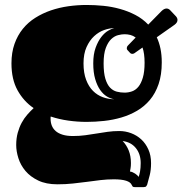

<svg xmlns="http://www.w3.org/2000/svg" viewBox="-20 -537 731 769"><path d="M327.1 -48.8Q290 -48.8 253.4 -54Q216.8 -59.1 183.1 -70.3Q182.6 -67.9 182.6 -65.7Q182.6 -63.5 182.6 -61Q182.6 -46.4 187.5 -33.9Q192.4 -21.5 202.9 -12.2Q213.4 -2.9 230.5 2.4Q247.6 7.8 272 7.8Q298.8 7.8 321.8 4.6Q344.7 1.5 366.7 -2.2Q388.7 -5.9 410.9 -9Q433.1 -12.2 458 -12.2Q481.9 -12.2 504.9 -3.7Q527.8 4.9 545.7 21.2Q563.5 37.6 574.2 61.5Q585 85.4 585 116.2Q585 143.6 579.8 164.1Q574.7 184.6 569.3 203.1Q568.4 205.6 565.7 209Q563 212.4 555.7 212.4H519.5Q512.7 212.4 510.7 209.2Q508.8 206.1 507.8 204.1Q498.5 181.2 436 181.2Q409.2 181.2 382.8 184.3Q356.4 187.5 329.1 191.2Q301.8 194.8 272.2 198Q242.7 201.2 210 201.2Q164.6 201.2 133.1 186Q101.6 170.9 82 147.7Q62.5 124.5 53.7 96.7Q44.9 68.8 44.9 43.9Q44.9 17.1 51 -5.1Q57.1 -27.3 66.9 -45.4Q76.7 -63.5 89.4 -77.9Q102.1 -92.3 114.7 -104Q74.7 -131.3 50.3 -175.3Q25.9 -219.2 25.9 -283.2Q25.9 -326.7 38.1 -361.1Q50.3 -395.5 71.5 -421.6Q92.8 -447.8 121.6 -465.8Q150.4 -483.9 183.8 -495.4Q217.3 -506.8 253.9 -512Q290.5 -517.1 327.1 -517.1Q359.9 -517.1 394 -513.7Q428.2 -510.3 460.7 -501.2Q493.2 -492.2 522.2 -477.1Q551.3 -461.9 573.7 -438.5L627 -492.7Q632.3 -498 637.5 -500.5Q642.6 -502.9 647 -502.9Q654.8 -502.9 661.1 -496.6L685.1 -471.2Q690.9 -464.4 690.9 -457Q690.9 -446.3 678.7 -437.5L607.9 -387.7Q617.7 -366.7 622.8 -341.8Q627.9 -316.9 627.9 -287.1Q627.9 -237.3 615.2 -200.2Q602.5 -163.1 580.3 -136.7Q558.1 -110.4 528.8 -93.3Q499.5 -76.2 466.1 -66.4Q432.6 -56.6 397 -52.7Q361.3 -48.8 327.1 -48.8ZM490.2 -336.9Q487.8 -339.4 487.8 -344.2Q487.8 -350.1 492.2 -354.5L523.4 -386.7Q513.7 -394 502.2 -397Q490.7 -399.9 479 -399.9Q467.3 -399.9 452.9 -396.2Q438.5 -392.6 425.5 -380.4Q412.6 -368.2 403.8 -345Q395 -321.8 395 -283.2Q395 -244.6 402.1 -221.4Q409.2 -198.2 420.9 -186Q432.6 -173.8 447.8 -169.9Q462.9 -166 479 -166Q494.1 -166 508.8 -171.1Q523.4 -176.3 534.4 -189.7Q545.4 -203.1 552.2 -226.3Q559.1 -249.5 559.1 -286.1Q559.1 -322.8 550.8 -346.7L518.1 -323.7Q514.2 -321.3 510.3 -321.3Q503.9 -321.3 500 -326.2ZM437.5 -139.6Q423.3 -141.6 408.4 -150.4Q393.6 -159.2 381.3 -176.5Q369.1 -193.8 361.3 -220.2Q353.5 -246.6 353.5 -283.2Q353.5 -319.8 363 -345.9Q372.6 -372.1 385.7 -388.9Q398.9 -405.8 413.3 -414.1Q427.7 -422.4 437.5 -424.3Q418.5 -424.3 397 -416.7Q375.5 -409.2 357.2 -392.3Q338.9 -375.5 326.7 -348.6Q314.5 -321.8 314.5 -283.2Q314.5 -244.6 325 -217.3Q335.4 -189.9 352.5 -172.9Q369.6 -155.8 391.8 -147.7Q414.1 -139.6 437.5 -139.6ZM471.2 27.8Q486.8 43.9 495.6 65.9Q504.4 87.9 504.4 116.2Q504.4 128.4 502.9 136.7Q501.5 145 500.5 149.9Q510.7 151.4 521 158.2Q531.2 165 535.2 171.4Q538.1 165 540.8 150.4Q543.5 135.7 543.5 116.2Q543.5 80.1 524.2 56.2Q504.9 32.2 471.2 27.8Z"/></svg>

Font: Fascinate Inline
Style: Regular
Weight: 900
Designer: Astigmatic (AOETI)
Foundry: Astigmatic (AOETI)
Version: Version 1.000